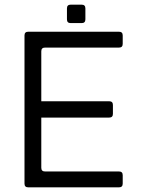

<svg xmlns="http://www.w3.org/2000/svg" viewBox="-20 -803 621 823"><path d="M101 0Q85 0 85 -16V-651Q85 -667 101 -667H490Q506 -667 506 -651V-615Q506 -599 490 -599H173Q157 -599 157 -583V-369H448Q464 -369 464 -353V-315Q464 -299 448 -299H157V-84Q157 -68 173 -68H490Q506 -68 506 -52V-16Q506 0 490 0ZM283 -704Q267 -704 267 -720V-767Q267 -783 283 -783H330Q346 -783 346 -767V-720Q346 -704 330 -704Z"/></svg>

Font: Pitagon Sans
Style: Regular
Weight: 400
Designer: Travis Tran
Foundry: Pitagon
Version: Version 1.001; ttfautohint (v1.8.4.7-5d5b);gftools[0.9.26]